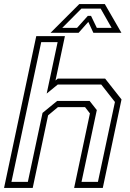

<svg xmlns="http://www.w3.org/2000/svg" viewBox="-37 -928 640 948"><path d="M-17 0 142 -749.5H283.5L237 -530.5L248.5 -540H482L563 -437L470.5 0H329L407 -368L383 -399H249L200.5 -358.5L124.5 0ZM19.5 -30H100.5L173 -370.5L245 -429.5H405.5L441 -384.5L365.5 -30H446.5L530.5 -424.5L463 -510.5H248L193.5 -466L247.5 -720H166.5ZM354.5 -908H480.5L562.5 -766H424L399 -820L351 -766H212.5ZM365 -885.5 270.5 -790.5H343.5L396.5 -849.5H412.5L441 -790.5H514L460 -885.5Z"/></svg>

Font: Tourney Thin Light
Style: Italic
Weight: 300
Italic angle: -12°
Version: Version 1.015